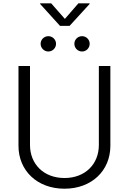

<svg xmlns="http://www.w3.org/2000/svg" viewBox="-20 -1125 776 1156"><path d="M368.2 11.2C532.2 11.2 644.5 -97.7 644.5 -247.1V-727.5H575.2V-252C575.2 -137.2 493.2 -53.2 368.2 -53.2C243.2 -53.2 160.6 -137.2 160.6 -252V-727.5H91.3V-247.1C91.3 -98.1 203.6 11.2 368.2 11.2ZM474.1 -814.9C499.5 -814.9 520 -835.9 520 -861.3C520 -886.7 499.5 -907.2 474.1 -907.2C448.2 -907.2 427.7 -886.7 427.7 -861.3C427.7 -835.9 448.2 -814.9 474.1 -814.9ZM271 -814.9C296.4 -814.9 317.4 -835.9 317.4 -861.3C317.4 -886.7 296.4 -907.2 271 -907.2C245.6 -907.2 224.6 -886.7 224.6 -861.3C224.6 -835.9 245.6 -814.9 271 -814.9ZM288.1 -1105H221.7V-1101.1L341.3 -969.2H398.9L519.5 -1101.1V-1105H452.1L370.6 -1011.2Z"/></svg>

Font: Raveo Light
Style: Regular
Weight: 300
Designer: Jakub Foglar, Rasmus Andersson (Inter)
Foundry: Jakubfoglar.com
Version: Version 1.100;Glyphs 3.2.3 (3260)